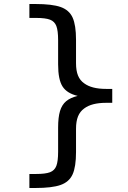

<svg xmlns="http://www.w3.org/2000/svg" viewBox="-20 -815 642 963"><path d="M157.7 127.9Q240.7 127.9 283.7 112.8Q326.7 97.7 344 59.8Q361.3 22 361.3 -52.2V-168.9Q361.3 -206.5 371.3 -231.2Q381.3 -255.9 402.3 -271Q439.9 -299.3 511.7 -299.3H543V-369.1H511.7Q439.9 -369.1 402.3 -397Q381.3 -411.6 371.3 -436Q361.3 -460.4 361.3 -498V-615.2Q361.3 -689 344.2 -726.8Q327.1 -764.6 284.2 -779.8Q241.2 -794.9 157.7 -794.9H127.4V-725.1H160.6Q208 -725.1 231 -716.3Q253.9 -707.5 262.7 -684.3Q271.5 -661.1 271.5 -613.3V-492.2Q271.5 -415.5 293.9 -380.9Q315.9 -346.7 369.6 -334Q333 -325.2 311.8 -307.4Q290.5 -289.6 281 -258.1Q271.5 -226.6 271.5 -175.3V-54.2Q271.5 -6.3 262.7 16.8Q253.9 40 231 48.8Q208 57.6 160.6 57.6H127.4V127.9Z"/></svg>

Font: Hack Dev
Style: Regular
Weight: 400
Designer: Christopher Simpkins
Foundry: Christopher Simpkins
Version: Version 2.0315